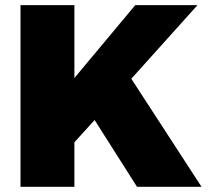

<svg xmlns="http://www.w3.org/2000/svg" viewBox="-20 -721 801 741"><path d="M757.8 0H508.8L345.2 -257.8L267.1 -171.9V0H59.1V-701.2H267.1V-419.9L502 -701.2H742.2L486.8 -417Z"/></svg>

Font: Montserrat arm ExtraBold
Style: Regular
Weight: 800
Designer: Julieta Ulanovsky
Foundry: Julieta Ulanovsky
Version: Version 6.000;PS 006.000;hotconv 1.0.88;makeotf.lib2.5.64775